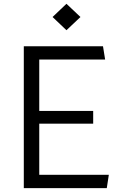

<svg xmlns="http://www.w3.org/2000/svg" viewBox="-20 -968 660 988"><path d="M102.5 0H529.5L540 -68.5H182V-331.5H459.5V-397H182V-661.5H521L510 -730H102.5ZM250.5 -880.5 322 -812.5 394 -880.5 322 -948.5Z"/></svg>

Font: Monaspace Krypton Light
Style: Regular
Weight: 300
Designer: Riley Cran & the Lettermatic Team
Foundry: Lettermatic
Version: Version 1.101 (Monaspace Krypton)